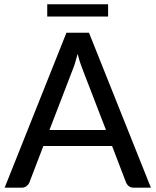

<svg xmlns="http://www.w3.org/2000/svg" viewBox="-20 -869 720 889"><path d="M209 -267.1H470.7L361.8 -549.3Q348.1 -583.5 339.4 -619.6Q327.1 -571.3 317.4 -548.8ZM598.6 0Q574.7 0 563.5 -24.4L499 -192.9H180.7L116.2 -24.4Q113.3 -15.6 103.5 -7.8Q93.8 0 81.5 0H1.5L287.6 -717.3H392.1L678.7 0ZM198.7 -849.1H480.5V-792.5H198.7Z"/></svg>

Font: Lato-Medium
Style: Regular
Weight: 500
Designer: Lukasz Dziedzic
Foundry: tyPoland Lukasz Dziedzic
Version: Version 2.006; 2014-01-15